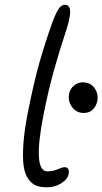

<svg xmlns="http://www.w3.org/2000/svg" viewBox="-20 -820 432 811"><path d="M179.2 -28.8Q153.3 -28.8 135 -35.2Q116.7 -41.5 101.1 -62Q85.4 -82.5 80.1 -117.7Q74.7 -152.8 78.9 -213.4Q83 -273.9 100.1 -356.9Q124 -476.6 147.2 -557.9Q170.4 -639.2 203.1 -731Q218.3 -769.5 229.2 -784.7Q240.2 -799.8 253.9 -799.8Q285.2 -799.8 272.9 -741.2Q268.1 -715.3 251 -664.8Q233.9 -614.3 209.7 -529.3Q185.5 -444.3 164.1 -336.9Q116.7 -96.2 180.2 -96.2Q203.1 -96.2 223.6 -105Q244.1 -113.8 252 -113.8Q274.9 -113.8 270 -85Q265.6 -62.5 238.5 -45.7Q211.4 -28.8 179.2 -28.8ZM334 -342.8Q302.7 -342.8 284.4 -367.7Q266.1 -392.6 272 -423.8Q275.4 -444.3 292.2 -458.3Q309.1 -472.2 329.1 -472.2Q362.8 -472.2 379.6 -447.5Q396.5 -422.9 391.1 -394Q387.2 -373 372.6 -357.9Q357.9 -342.8 334 -342.8Z"/></svg>

Font: Shantell Sans Bouncy
Style: Italic
Weight: 300
Italic angle: -11.31°
Designer: Stephen Nixon, Anya Danilova, Shantell Martin
Foundry: Arrow Type
Version: Version 1.006;[9816181b4]